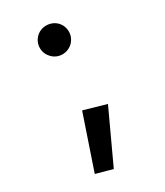

<svg xmlns="http://www.w3.org/2000/svg" viewBox="-170 -567 696 810"><g transform="rotate(-30 177.5 -162.5)"><path d="M123 -426C123 -389 154 -356 193 -356C234 -356 264 -389 264 -426C264 -465 234 -496 193 -496C154 -496 123 -465 123 -426ZM146 -110 58 149 138 171 254 -79Z"/></g></svg>

Font: Jost Medium
Style: Regular
Weight: 500
Version: Version 3.710